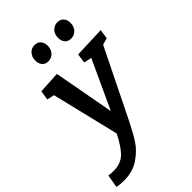

<svg xmlns="http://www.w3.org/2000/svg" viewBox="-347 -869 1213 1213"><g transform="rotate(-45 260.0 -262.0)"><path d="M575 -536 566 -473 521 -460 295 -1Q261 68 229.5 116.5Q198 165 142 203Q86 241 7 241Q-24 241 -55 235L-40 148Q-15 151 5 151Q66 151 104.5 116Q143 81 185 -3L76 -454L27 -465L37 -528L184 -536L259 -129L409 -454L357 -465L366 -528ZM147 -692Q147 -724 165.5 -744.5Q184 -765 213 -765Q239 -765 254 -748Q269 -731 269 -703Q269 -671 250 -650.5Q231 -630 202 -630Q177 -630 162 -646.5Q147 -663 147 -692ZM350 -692Q350 -724 369 -744.5Q388 -765 417 -765Q443 -765 458 -748Q473 -731 473 -703Q473 -671 454 -650.5Q435 -630 406 -630Q380 -630 365 -646.5Q350 -663 350 -692Z"/></g></svg>

Font: Bitter Pro SemiBold
Style: Italic
Weight: 600
Italic angle: -9°
Designer: Sol Matas, and Bitter project Authors
Foundry: Sol Matas
Version: Version 1.010